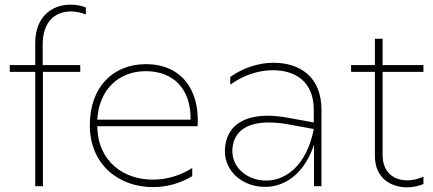

<svg xmlns="http://www.w3.org/2000/svg" viewBox="-20 -798 1858 823"><path d="M131 -613V-519H22V-490H131V0H164V-490H324V-519H163V-608C163 -710 221 -749 284 -749C305 -749 328 -744 348 -736V-766C328 -774 305 -778 282 -778C208 -778 131 -732 131 -613Z M635 4C693 4 751 -11 804 -43V-78C753 -45 694 -28 635 -28C512 -28 399 -104 397 -257H827C837 -410 760 -523 605 -523C464 -523 365 -424 365 -262C365 -88 494 4 635 4ZM797 -285H397C404 -413 488 -493 605 -493C722 -493 799 -418 797 -285Z M1326 0H1358V-327C1358 -470 1264 -529 1152 -529C1089 -529 1021 -507 967 -468V-435C1023 -476 1089 -497 1149 -497C1248 -497 1325 -447 1325 -327V-273L1216 -293C1183 -299 1154 -302 1127 -302C998 -302 944 -235 944 -149C944 -63 1020 3 1116 3C1200 3 1284 -51 1326 -178ZM976 -150C976 -224 1026 -273 1131 -273C1155 -273 1181 -271 1210 -266L1325 -245C1295 -91 1207 -24 1121 -24C1042 -24 976 -77 976 -150Z M1795 -9V-41C1774 -31 1749 -25 1726 -25C1671 -25 1620 -56 1620 -134V-490H1795V-519H1620V-632H1587V-519H1485V-490H1587V-129C1587 -35 1655 5 1725 5C1749 5 1773 0 1795 -9Z"/></svg>

Font: Chess Sans ExtraLight
Style: Regular
Weight: 275
Designer: Wolf Bōese
Foundry: Wolf Bōese
Version: Version 7.223;Glyphs 3.3 (3306)